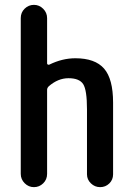

<svg xmlns="http://www.w3.org/2000/svg" viewBox="-20 -770 540 790"><path d="M65.4 -54.7V-695.3Q65.4 -718.8 81.5 -734.4Q97.7 -750 119.6 -750Q141.6 -750 157.7 -733.9Q173.8 -717.8 173.8 -695.3V-508.8Q173.8 -505.9 176.8 -504.4Q179.7 -502.9 182.6 -503.9Q236.3 -530.3 290 -530.3Q371.1 -530.3 408.2 -487.8Q445.3 -445.3 445.3 -347.7V-52.7Q445.3 -30.3 429.7 -15.1Q414.1 0 392.1 0Q370.1 0 354 -15.6Q337.9 -31.2 337.9 -52.7V-320.3Q337.9 -399.4 322.3 -423.8Q306.6 -448.2 261.7 -448.2Q218.8 -448.2 180.7 -415Q173.8 -408.2 173.8 -400.4V-54.7Q173.8 -31.2 157.7 -15.6Q141.6 0 119.6 0Q97.7 0 81.5 -16.1Q65.4 -32.2 65.4 -54.7Z"/></svg>

Font: Rounded Mgen+ 1mn medium
Style: Regular
Weight: 500
Designer: [Source Han Sans]
Ryoko NISHIZUKA  (kana & ideographs); Paul D. Hunt (Latin, Greek & Cyrillic); Wenlong ZHANG  (bopomofo
Version: Version 1.059.20150602